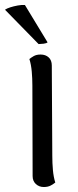

<svg xmlns="http://www.w3.org/2000/svg" viewBox="-47 -740 314 771"><path d="M-27 -701Q-20 -706 -6 -710.5Q8 -715 24.5 -718Q41 -721 53 -720L144 -570Q140 -566 128 -564.5Q116 -563 108 -563ZM163 -114Q163 -85 165.5 -57Q168 -29 175 -7Q169 -2 157.5 4.5Q146 11 129 11Q110 11 97 -1Q84 -13 84 -33L83 -396Q83 -425 80.5 -453Q78 -481 71 -503Q77 -508 88 -514.5Q99 -521 116 -521Q136 -521 148.5 -509.5Q161 -498 161 -477Z"/></svg>

Font: Arima Thin
Style: Regular
Weight: 400
Version: Version 1.100